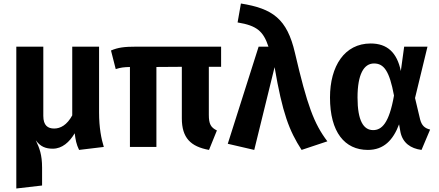

<svg xmlns="http://www.w3.org/2000/svg" viewBox="-20 -838 2505 1095"><path d="M572 0C558 -45 545 -109 545 -197V-572H392V-180C362 -125 325 -105 289 -105C253 -105 227 -122 227 -177V-572H73V237L220 220V118C220 44 205 6 184 -38C210 -2 240 10 281 10C334 10 376 -27 406 -78C411 -40 415 -16 431 17Z M1241 -457V-572H762C687 -572 653 -567 613 -550L640 -444C669 -453 685 -455 721 -456V0H872V-456L1017 -457V-163C1017 -52 1067 -2 1172 17L1217 -94C1182 -111 1171 -131 1171 -183V-457Z M1354 -818 1335 -710C1446 -692 1482 -659 1511 -572H1455L1279 -18L1430 17L1546 -455C1591 -192 1629 -93 1700 17L1847 -32C1770 -134 1732 -237 1662 -537C1617 -731 1535 -789 1354 -818Z M2094 -590C1945 -590 1862 -461 1862 -282C1862 -84 1946 17 2078 17C2169 17 2222 -39 2256 -129L2264 -84C2277 -23 2322 9 2384 17L2433 -99C2401 -107 2385 -123 2376 -157L2347 -279L2418 -572H2285L2266 -433C2244 -539 2188 -590 2094 -590ZM2113 -476C2169 -476 2201 -434 2227 -293C2199 -133 2156 -96 2108 -96C2054 -96 2019 -148 2019 -282C2019 -414 2055 -476 2113 -476Z"/></svg>

Font: Glow Sans SC Normal
Style: Bold
Weight: 700
Designer: Ryoko NISHIZUKA (kana, bopomofo & ideographs); Paul D. Hunt (Latin, Greek & Cyrillic); Sandoll Communications, Soo-young
Version: Version 0.93